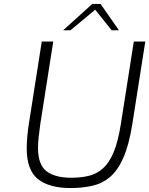

<svg xmlns="http://www.w3.org/2000/svg" viewBox="-20 -944 754 970"><path d="M336 6Q229 6 172 -39Q115 -84 115 -194Q115 -220 118 -255.5Q121 -291 127 -326L191 -734H249L184 -320Q179 -286 175.5 -253.5Q172 -221 172 -197Q172 -112 215 -79Q258 -46 340 -46Q390 -46 430 -56Q470 -66 501 -94Q532 -122 554.5 -176Q577 -230 591 -320L656 -734H714L648 -314Q631 -210 603 -146.5Q575 -83 536 -50Q497 -17 447 -5.5Q397 6 336 6ZM299 -791 446 -924H488L581 -791H544L461 -895L336 -791Z"/></svg>

Font: Exo Thin Light
Style: Italic
Weight: 300
Italic angle: -9°
Version: Version 2.000